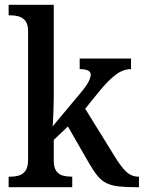

<svg xmlns="http://www.w3.org/2000/svg" viewBox="-20 -780 599 800"><path d="M16 0V-44H25Q43 -44 59.5 -49Q76 -54 86.5 -69Q97 -84 97 -115V-649Q97 -678 86.5 -692Q76 -706 59.5 -711Q43 -716 25 -716H16V-760H204V-375Q204 -357 203 -329Q202 -301 201 -278Q200 -255 199 -253L315 -392Q341 -423 349.5 -440.5Q358 -458 358 -469Q358 -492 312 -492V-536H526V-492Q493 -492 462 -468.5Q431 -445 395 -401L335 -327L458 -128Q482 -88 504.5 -66Q527 -44 556 -44H559V0H546Q502 0 473 -3.5Q444 -7 423.5 -17Q403 -27 386.5 -47Q370 -67 351 -100L263 -253L204 -197V-111Q204 -82 214.5 -67.5Q225 -53 241.5 -48.5Q258 -44 276 -44H281V0Z"/></svg>

Font: Noto Serif Sinhala SemiCondensed Medium
Style: Regular
Weight: 500
Width: 4
Designer: Jelle Bosma - Monotype Design Team
Foundry: Monotype Imaging Inc.
Version: Version 2.007; ttfautohint (v1.8.4.7-5d5b)